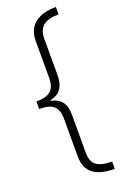

<svg xmlns="http://www.w3.org/2000/svg" viewBox="-188 -857 744 1131"><g transform="rotate(-20 184.0 -291.5)"><path d="M323 216V170C232 169 195 143 195 67V-168C195 -239 168 -277 105 -290V-294C168 -306 195 -349 195 -417V-648C195 -721 238 -752 323 -753V-799C211 -799 143 -749 143 -653V-420C143 -343 106 -315 25 -315V-268C106 -268 143 -241 143 -164V70C143 172 204 215 323 216Z"/></g></svg>

Font: Noto Sans Sinhala UI Light
Style: Regular
Weight: 300
Designer: Jelle Bosma - Monotype Design Team
Foundry: Monotype Imaging Inc.
Version: Version 2.006